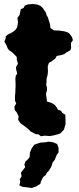

<svg xmlns="http://www.w3.org/2000/svg" viewBox="-20 -664 394 961"><path d="M185 18 172 8H160L133 -6L125 -15L119 -20L97 -37L83 -47L71 -64L73 -82L64 -101L54 -113L52 -130L61 -146L55 -160V-183L57 -203V-215L58 -231V-244L57 -270L59 -284L66 -296L61 -316L60 -329L70 -345L64 -366V-379L41 -402L25 -413L18 -423L14 -434L2 -456L9 -474L8 -481L19 -491L41 -502L56 -513L66 -527L70 -553L67 -574L78 -589L84 -618L98 -624L104 -636L120 -642L145 -644L167 -641L182 -635L194 -624L209 -602L214 -586L220 -577L223 -566L231 -540L232 -524L250 -512L276 -511L303 -507L321 -501L329 -494L340 -479L345 -463L335 -449L336 -426L333 -413L313 -402L301 -393L285 -388L264 -384L256 -370L242 -360L236 -355L225 -350L219 -332L220 -305L218 -288L213 -270V-254L211 -241L215 -225V-212L210 -194L213 -174L215 -156L240 -148L255 -138L264 -126L270 -115L286 -109L291 -100L307 -89L308 -57V-42L300 -15L283 3L274 7L247 14L229 17L204 15ZM139 277 125 275 92 271 77 264 81 245 79 233 88 219 85 200 106 173 102 160 107 145 118 135 128 123 130 99 140 76 152 60 181 50 207 48 224 45 246 48 266 57 273 76V99L264 111L254 136L243 150L237 170L225 190L214 201L209 212L196 222L185 244L182 256L164 268Z"/></svg>

Font: Winky Rough
Style: Bold
Weight: 700
Designer: Simon Atzbach
Foundry: typofactur
Version: Version 1.206; ttfautohint (v1.8.4.7-5d5b)